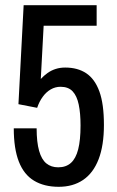

<svg xmlns="http://www.w3.org/2000/svg" viewBox="-20 -707 451 739"><path d="M206 12Q150 12 111 -11.5Q72 -35 52.5 -85Q33 -135 33 -213H121Q121 -160 130.5 -126.5Q140 -93 158.5 -78Q177 -63 204 -63Q234 -63 253 -80Q272 -97 281 -132.5Q290 -168 290 -224Q290 -271 283 -304.5Q276 -338 259.5 -355.5Q243 -373 213 -373Q193 -373 175.5 -363Q158 -353 144.5 -334.5Q131 -316 123 -292L51 -306L71 -687H352V-608H148L137 -403Q149 -416 163 -426Q177 -436 194 -441.5Q211 -447 231 -447Q279 -447 312 -425Q345 -403 362.5 -355Q380 -307 380 -226Q380 -147 359.5 -94Q339 -41 300 -14.5Q261 12 206 12Z"/></svg>

Font: Archivo ExtraCondensed Medium
Style: Regular
Weight: 500
Width: 2
Designer: Hector Gatti
Foundry: Omnibus-Type
Version: Version 2.001